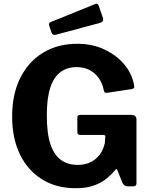

<svg xmlns="http://www.w3.org/2000/svg" viewBox="-20 -983 792 1013"><path d="M378 10Q277 10 201.5 -37Q126 -84 85 -169Q44 -254 44 -368Q44 -486 87 -572Q130 -658 207.5 -705Q285 -752 388 -752Q469 -752 533 -721Q597 -690 636.5 -642Q676 -594 686 -540Q690 -525 687.5 -520Q685 -515 675 -513L543 -493Q534 -493 531.5 -497Q529 -501 527 -509Q521 -542 502.5 -569Q484 -596 454.5 -612.5Q425 -629 384 -629Q335 -629 299.5 -603Q264 -577 245.5 -521Q227 -465 227 -374Q227 -278 246.5 -221Q266 -164 302.5 -138.5Q339 -113 390 -113Q422 -113 446.5 -122.5Q471 -132 488.5 -148Q506 -164 517 -184.5Q528 -205 533 -227L535 -256Q539 -271 525 -271H404Q396 -271 392 -274.5Q388 -278 388 -288V-363Q388 -377 404 -377H671Q686 -377 693 -370.5Q700 -364 700 -353V-15Q700 -8 696 -4Q692 0 685 0H653Q645 0 639 -3.5Q633 -7 627 -16L598 -88Q597 -91 594.5 -91Q592 -91 588 -86Q570 -64 543 -41.5Q516 -19 476 -4.5Q436 10 378 10ZM501 -953 523 -888Q529 -868 507 -862L276 -800Q265 -798 260 -800.5Q255 -803 252 -811L240 -846Q235 -861 246 -866L483 -962Q495 -967 501 -953Z"/></svg>

Font: Libre Franklin
Style: Bold
Weight: 700
Designer: Pablo Impallari, Rodrigo Fuenzalida, Nhung Nguyen
Foundry: Impallari Type
Version: Version 3.000